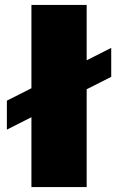

<svg xmlns="http://www.w3.org/2000/svg" viewBox="-20 -762 488 782"><path d="M8 -352 433 -567V-449L8 -234ZM108 -742H333V0H108Z"/></svg>

Font: Alexandria Black
Style: Regular
Weight: 900
Designer: Mohamed Gaber
Foundry: Kief Type Foundry
Version: Version 5.100